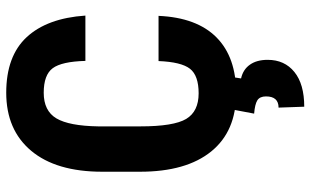

<svg xmlns="http://www.w3.org/2000/svg" viewBox="-208 -552 987 610"><g transform="rotate(-90 285.0 -247.5)"><path d="M539.1 -236.8Q533.7 -115.2 470.7 -52.7Q407.7 9.8 293 9.8Q172.4 9.8 108.2 -69.6Q43.9 -148.9 43.9 -295.9V-415.5Q43.9 -562 110.4 -641.4Q176.8 -720.7 294.9 -720.7Q411.1 -720.7 471.4 -655.8Q531.7 -590.8 540 -469.2H396Q394 -544.4 372.8 -573Q351.6 -601.6 294.9 -601.6Q237.3 -601.6 213.4 -561.3Q189.5 -521 188 -428.7V-294.4Q188 -188.5 211.7 -148.9Q235.4 -109.4 293 -109.4Q349.6 -109.4 371.1 -137Q392.6 -164.6 395.5 -236.8ZM344.7 -2.9 340.3 25.4Q368.7 31.7 384 53.5Q399.4 75.2 399.4 109.9Q399.4 163.6 360.8 194.8Q322.3 226.1 250.5 226.1L247.6 144.5Q283.2 144.5 283.2 104.5Q283.2 85 270.8 77.1Q258.3 69.3 228.5 66.9L241.7 -2.9Z"/></g></svg>

Font: Roboto Condensed
Style: Bold
Weight: 700
Designer: Google
Version: Version 2.134; 2016